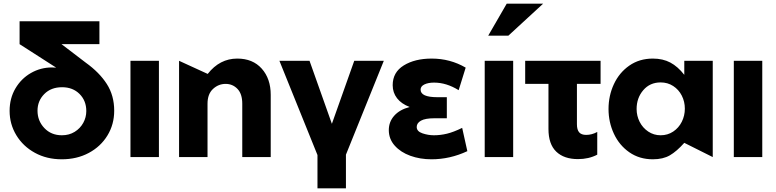

<svg xmlns="http://www.w3.org/2000/svg" viewBox="-20 -850 4198 1039"><path d="M447 -249Q447 -215 430.5 -185Q414 -155 384 -136.5Q354 -118 315 -118Q257 -118 220 -157Q183 -196 183 -251Q183 -304 219.5 -341Q256 -378 316 -378Q374 -378 410.5 -341.5Q447 -305 447 -249ZM518 -611V-735H86V-611L284 -484Q276 -485 261 -485Q200 -485 147.5 -455Q95 -425 63.5 -371.5Q32 -318 32 -250Q32 -178 68.5 -118Q105 -58 169 -23Q233 12 314 12Q396 12 460.5 -22.5Q525 -57 561.5 -117Q598 -177 598 -251Q598 -333 558 -395.5Q518 -458 444 -511L313 -611Z M840 -521H686V0H840Z M1264 -533Q1169 -533 1104 -450L949 -521V0H1103V-289Q1103 -341 1132.5 -368.5Q1162 -396 1201 -396Q1239 -396 1265 -369Q1291 -342 1291 -289V0H1445V-337Q1445 -424 1396.5 -478.5Q1348 -533 1264 -533Z M1852 -13 2057 -521H1897L1776 -180L1655 -521H1492L1698 -11V169H1852Z M2328 -118Q2363 -118 2398.5 -126.5Q2434 -135 2481 -158L2509 -32Q2415 12 2315 12Q2253 12 2200.5 -7Q2148 -26 2116 -62Q2084 -98 2084 -146Q2084 -191 2113.5 -224Q2143 -257 2197 -271Q2152 -288 2128.5 -318.5Q2105 -349 2105 -389Q2105 -459 2165 -496Q2225 -533 2316 -533Q2416 -533 2500 -484L2462 -362Q2396 -403 2329 -403Q2297 -403 2276.5 -393Q2256 -383 2256 -365Q2256 -324 2347 -324H2398V-210H2331Q2281 -210 2258 -197Q2235 -184 2235 -163Q2235 -139 2266 -128.5Q2297 -118 2328 -118Z M2757 -521H2603V0H2757ZM2622 -657H2731L2919 -830H2722Z M3230 -521V-396H3102V-178Q3102 -148 3114 -134Q3126 -120 3152 -120Q3183 -120 3212 -136V-13Q3166 11 3108 11Q3032 11 2990 -29.5Q2948 -70 2948 -152V-396H2822V-521Z M3555 -404Q3593 -404 3623 -384.5Q3653 -365 3669.5 -332.5Q3686 -300 3686 -262Q3686 -224 3669.5 -191Q3653 -158 3623 -138Q3593 -118 3555 -118Q3518 -118 3488 -138Q3458 -158 3441.5 -190.5Q3425 -223 3425 -260Q3425 -320 3461 -362Q3497 -404 3555 -404ZM3837 -521H3683V-445Q3648 -490 3607.5 -511.5Q3567 -533 3513 -533Q3440 -533 3385.5 -495Q3331 -457 3302 -394.5Q3273 -332 3273 -260Q3273 -189 3302 -126.5Q3331 -64 3385.5 -26Q3440 12 3513 12Q3568 12 3605 -9.5Q3642 -31 3683 -77L3837 0Z M4105 -521H3951V0H4105Z"/></svg>

Font: Geom
Style: Bold
Weight: 700
Version: Version 1.102